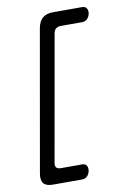

<svg xmlns="http://www.w3.org/2000/svg" viewBox="-108 -932 816 1165"><g transform="rotate(-10 300.0 -350.0)"><path d="M121 165Q80 165 64 145.5Q48 126 55 85L208 -785Q216 -826 239 -845.5Q262 -865 303 -865H483Q501 -865 509.5 -852.5Q518 -840 515 -820Q511 -800 498.5 -787.5Q486 -775 467 -775H337Q316 -775 304.5 -765Q293 -755 290 -735L154 35Q150 55 158 65Q166 75 187 75H317Q336 75 344 87.5Q352 100 349 120Q345 140 332.5 152.5Q320 165 301 165Z"/></g></svg>

Font: Maple Mono
Style: Italic
Weight: 400
Italic angle: -10°
Monospace: yes
Designer: subframe7536
Version: Version 7.300